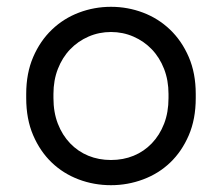

<svg xmlns="http://www.w3.org/2000/svg" viewBox="-20 -530 652 564"><path d="M555 -242Q555 -180 534.5 -132.5Q514 -85 480 -52.5Q446 -20 400.5 -3Q355 14 306 14Q256 14 211 -3Q166 -20 132 -52.5Q98 -85 77.5 -132.5Q57 -180 57 -242V-254Q57 -315 77.5 -362.5Q98 -410 132.5 -443Q167 -476 212 -493Q257 -510 306 -510Q355 -510 400 -493Q445 -476 479.5 -443Q514 -410 534.5 -362.5Q555 -315 555 -254ZM306 -60Q342 -60 372.5 -72.5Q403 -85 426 -109Q449 -133 462 -166.5Q475 -200 475 -242V-254Q475 -294 462 -327.5Q449 -361 426 -385Q403 -409 372 -422.5Q341 -436 306 -436Q271 -436 240 -422.5Q209 -409 186 -385Q163 -361 150 -327.5Q137 -294 137 -254V-242Q137 -200 150 -166.5Q163 -133 186 -109Q209 -85 239.5 -72.5Q270 -60 306 -60Z"/></svg>

Font: Space Mono
Style: Regular
Weight: 400
Monospace: yes
Designer: Colophon Foundry / Benjamin Critton
Foundry: Colophon Foundry
Version: Version 1.000;PS 1.003;hotconv 1.0.81;makeotf.lib2.5.63406